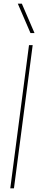

<svg xmlns="http://www.w3.org/2000/svg" viewBox="-20 -1026 230 1046"><path d="M168 -846ZM168 -846H146L77 -1006H99ZM56 0H36L138 -780H158Z"/></svg>

Font: Tanohe Sans Thin
Style: Italic
Weight: 100
Designer: Village Type and Design LLC & Cristiano Sobral
Foundry: Cooper Hewitt Smithsonian Design Museum
Version: Version 1.00;September 29, 2021;FontCreator 13.0.0.2655 64-b